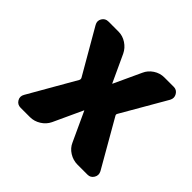

<svg xmlns="http://www.w3.org/2000/svg" viewBox="-132 -666 811 811"><g transform="rotate(45 273.5 -260.0)"><path d="M83 0Q64 0 54.5 -16Q45 -32 55 -49L175 -258Q179 -265 175 -272L60 -471Q50 -488 59.5 -504Q69 -520 88 -520H148Q173 -520 195 -505.5Q217 -491 228 -468L284 -347Q284 -346 285 -346Q286 -346 286 -347L342 -468Q352 -491 374 -505.5Q396 -520 422 -520H478Q496 -520 505.5 -504Q515 -488 506 -471L391 -272Q386 -265 391 -258L511 -49Q520 -32 510.5 -16Q501 0 483 0H423Q397 0 374.5 -14Q352 -28 342 -51L282 -181Q282 -182 281 -182Q280 -182 280 -181L220 -51Q209 -28 186.5 -14Q164 0 139 0Z"/></g></svg>

Font: Rounded Mplus 1c ExtraBold
Style: Regular
Weight: 800
Version: Version 1.059.20150529